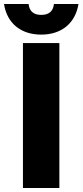

<svg xmlns="http://www.w3.org/2000/svg" viewBox="-59 -934 410 954"><path d="M55 0H236V-720H55ZM-39 -914C-24 -817 46 -762 146 -762C245 -762 315 -817 331 -914H209C205 -878 184 -860 146 -860C108 -860 87 -878 83 -914Z"/></svg>

Font: Aspekta 800
Style: Regular
Weight: 800
Designer: Ivo Dolenc
Version: Version 2.000